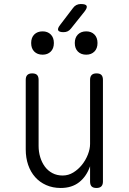

<svg xmlns="http://www.w3.org/2000/svg" viewBox="-20 -925 640 955"><path d="M428 -209V-528Q428 -544 436 -552Q444 -560 460 -560Q477 -560 484.5 -552Q492 -544 492 -528V-22Q492 -6 484 2Q476 10 460 10Q443 10 435.5 2Q428 -6 428 -22V-98Q410 -47 373.5 -18.5Q337 10 282 10Q242 10 209.5 -4.5Q177 -19 154.5 -44.5Q132 -70 120 -105Q108 -140 108 -182V-528Q108 -544 116 -552Q124 -560 140 -560Q157 -560 164.5 -552Q172 -544 172 -528V-199Q172 -170 180 -143.5Q188 -117 203 -96.5Q218 -76 240.5 -64Q263 -52 292 -52Q320 -52 344.5 -67Q369 -82 387.5 -105Q406 -128 417 -156Q428 -184 428 -209ZM296 -765Q274 -765 269.5 -774Q265 -783 279 -801L343 -885Q350 -895 360 -900Q370 -905 382 -905Q407 -905 411 -895.5Q415 -886 400 -867L333 -783Q326 -774 317 -769.5Q308 -765 296 -765ZM409 -653Q383 -653 367.5 -668.5Q352 -684 352 -711Q352 -738 367.5 -753.5Q383 -769 409 -769Q434 -769 449.5 -753.5Q465 -738 465 -711Q465 -684 449.5 -668.5Q434 -653 409 -653ZM192 -653Q166 -653 150.5 -668.5Q135 -684 135 -711Q135 -738 150.5 -753.5Q166 -769 192 -769Q217 -769 232.5 -753.5Q248 -738 248 -711Q248 -684 232.5 -668.5Q217 -653 192 -653Z"/></svg>

Font: Maple Mono ExtraLight
Style: Regular
Weight: 275
Monospace: yes
Designer: subframe7536
Version: Version 7.000